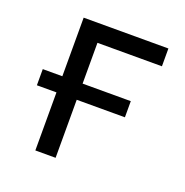

<svg xmlns="http://www.w3.org/2000/svg" viewBox="-95 -572 634 659"><g transform="rotate(20 222.0 -242.5)"><path d="M102 0V-485H411.5V-420H176V0ZM30.5 -212V-271H352V-212Z"/></g></svg>

Font: Geologica ExtraLight
Style: Regular
Weight: 200
Designer: Sindre Bremnes, Frode Helland
Foundry: Monokrom Skriftforlag AS
Version: Version 1.010; ttfautohint (v1.8.4.7-5d5b);gftools[0.9.28]